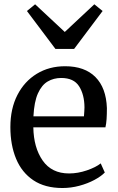

<svg xmlns="http://www.w3.org/2000/svg" viewBox="-20 -886 562 916"><path d="M278 11Q194.5 11 139.2 -26Q84 -63 56.8 -128.5Q29.5 -194 29.5 -279.5Q29.5 -367.5 63 -432.8Q96.5 -498 155.5 -534Q214.5 -570 290.5 -570Q384 -570 435.2 -518.5Q486.5 -467 490 -370.5Q490 -340.5 488.5 -318Q487 -295.5 483 -278.5H139Q140.5 -182 183.5 -120.2Q226.5 -58.5 309.5 -58.5Q351.5 -58.5 394.5 -73.2Q437.5 -88 460.5 -106.5L480 -63Q462 -44.5 430.2 -27.5Q398.5 -10.5 358.8 0.2Q319 11 278 11ZM139.5 -331H380.5Q381.5 -341.5 382.2 -355Q383 -368.5 383 -374Q382.5 -435 357.2 -474.5Q332 -514 272 -514Q236 -514 207.5 -497.2Q179 -480.5 161 -440.5Q143 -400.5 139.5 -331ZM147.5 -865.5 289 -733.5 430 -865.5 469.5 -833.5 333.5 -652.5H244.5L108.5 -833.5Z"/></svg>

Font: Merriweather
Style: Regular
Weight: 400
Designer: Eben Sorkin
Foundry: Eben Sorkin
Version: Version 2.100; ttfautohint (v1.7.19-72a1) -l 8 -r 50 -G 200 